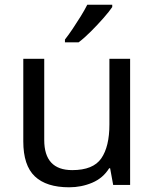

<svg xmlns="http://www.w3.org/2000/svg" viewBox="-20 -786 658 816"><path d="M533 -536V0H461L448 -71H444Q418 -29 372 -9.5Q326 10 274 10Q177 10 128 -36.5Q79 -83 79 -185V-536H168V-191Q168 -63 287 -63Q376 -63 410.5 -113Q445 -163 445 -257V-536ZM457 -756Q445 -738 420 -709.5Q395 -681 366.5 -652.5Q338 -624 314 -606H256V-618Q271 -637 288.5 -663Q306 -689 323 -716.5Q340 -744 351 -766H457Z"/></svg>

Font: Noto Sans Sharada
Style: Regular
Weight: 400
Designer: Monotype Design Team
Foundry: Monotype Imaging Inc.
Version: Version 2.006; ttfautohint (v1.8.4.7-5d5b)